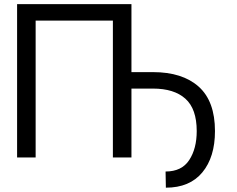

<svg xmlns="http://www.w3.org/2000/svg" viewBox="-20 -747 1125 911"><path d="M603.7 0H515.6V-649.1H149.1V0H61.1V-727.3H603.7V-404.8H706Q845.5 -404.8 922.8 -335.8Q1000 -266.7 1000 -125Q1000 -1.4 940 71Q880 143.5 767 143.5L765.6 66.8Q842.3 66.8 877.8 12.4Q913.4 -41.9 913.4 -125Q913.4 -230.5 859.7 -278.6Q806.1 -326.7 706 -326.7H603.7Z"/></svg>

Font: Linik Sans
Style: Regular
Weight: 400
Designer: Rasmus Andersson (font), Marc Monis (original base), Kil Hyung-jin (Pretendard portions), Cristiano Sobral (main changes
Foundry: rsms
Version: Version 3.018;May 31, 2022;FontCreator 14.0.0.2814 64-bit; t